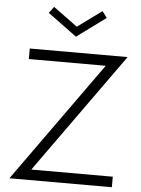

<svg xmlns="http://www.w3.org/2000/svg" viewBox="-64 -1049 806 1099"><g transform="rotate(5 339.0 -500.0)"><path d="M32.3 0 525.5 -689.5H83.6V-750H645.9L152.7 -60.5H620.9V0ZM340.9 -840.5 174.5 -962.7 201.8 -999.5 340.9 -897.7 480 -999.5 507.3 -962.7Z"/></g></svg>

Font: Spartan
Style: Regular
Weight: 400
Designer: Matt Bailey, Mirko Velimirovic
Foundry: Matt Bailey
Version: Version 1.005